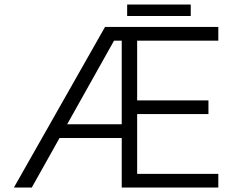

<svg xmlns="http://www.w3.org/2000/svg" viewBox="-20 -844 1078 864"><path d="M42.5 0 452.6 -722.7H962.4V-661.1H597.2V-392.1H918V-330.6H597.2V-61.5H962.4V0H527.8V-223.1H248L123 0ZM527.8 -661.1H493.2L282.2 -284.7H527.8ZM552.2 -772V-823.7H838.4V-772Z"/></svg>

Font: Giphurs Light
Style: Regular
Weight: 300
Version: Version 0.920; ttfautohint (v1.8.4.7-5d5b)